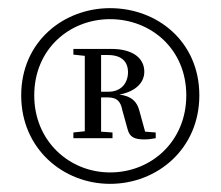

<svg xmlns="http://www.w3.org/2000/svg" viewBox="-20 -794 541 471"><path d="M64 -560C64 -674 151 -747 250 -747C350 -747 437 -674 437 -560C437 -447 351 -371 250 -371C151 -371 64 -447 64 -560ZM32 -560C32 -429 135 -343 250 -343C366 -343 469 -429 469 -560C469 -692 366 -774 250 -774C136 -774 32 -692 32 -560ZM188 -455H256V-469L228 -471V-555H245C267 -555 276 -545 280 -524L293 -477C298 -458 309 -452 334 -452C345 -452 350 -453 362 -455V-469L336 -471L322 -522C316 -545 303 -558 273 -562C315 -570 334 -593 334 -618C334 -652 305 -674 253 -674H160V-660L188 -657V-472L160 -469V-455ZM228 -659H245C279 -659 294 -642 294 -617C294 -591 278 -569 246 -569H228Z"/></svg>

Font: Source Han Serif CN
Style: Regular
Weight: 400
Designer: Ryoko NISHIZUKA 西塚涼子 (kana & ideographs); Frank Grießhammer (Latin, Greek & Cyrillic); Wenlong ZHANG 张文龙 (bopomofo); San
Foundry: Adobe
Version: Version 2.003;hotconv 1.1.1;makeotfexe 2.6.0